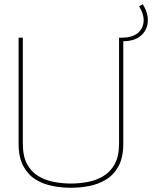

<svg xmlns="http://www.w3.org/2000/svg" viewBox="-20 -878 719 908"><path d="M68 -198V-700H88V-198Q88 -139 108 -102Q128 -65 161.5 -45Q195 -25 235.5 -17.5Q276 -10 315 -10Q355 -10 395 -17.5Q435 -25 468.5 -45Q502 -65 522.5 -102Q543 -139 543 -198V-700H563V-198Q563 -134 541 -93Q519 -52 482.5 -29.5Q446 -7 402.5 1.5Q359 10 315 10Q272 10 228 1.5Q184 -7 148 -29.5Q112 -52 90 -93Q68 -134 68 -198ZM553 -683V-700H559Q604 -700 630 -720.5Q656 -741 659 -775Q662 -809 638 -848L655 -858Q682 -815 679 -775Q676 -735 646 -709Q616 -683 561 -683Z"/></svg>

Font: Georama Thin
Style: Regular
Weight: 100
Designer: Jean-Baptiste Levee
Foundry: Production Type
Version: Version 1.000